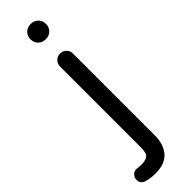

<svg xmlns="http://www.w3.org/2000/svg" viewBox="-369 -715 950 950"><g transform="rotate(-45 105.5 -240.0)"><path d="M128 -514Q148 -514 161 -501Q174 -488 174 -468V103Q174 165 142.5 202.5Q111 240 43 240Q7 240 -20 231Q-46 223 -46 195Q-46 180 -35 168.5Q-24 157 -8 157Q-4 157 6 158.5Q16 160 22 160Q53 160 68 149Q83 138 83 101V-468Q83 -487 96 -500.5Q109 -514 128 -514ZM183 -669V-665Q183 -644 168 -629Q153 -614 132 -614H126Q105 -614 90 -629Q75 -644 75 -665V-669Q75 -690 90 -705Q105 -720 126 -720H132Q153 -720 168 -705Q183 -690 183 -669Z"/></g></svg>

Font: Varela Round
Style: Regular
Weight: 400
Designer: Joe Prince
Foundry: Joe Prince
Version: Version 1.000